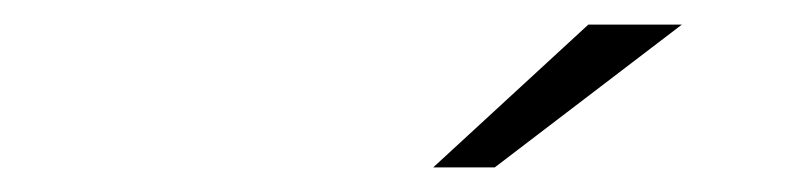

<svg xmlns="http://www.w3.org/2000/svg" viewBox="-20 -715 640 156"><path d="M332 -579 458 -695H534L382 -579Z"/></svg>

Font: Red Hat Text VF
Style: Italic
Weight: 300
Italic angle: -12°
Designer: Pentagram, MCKL
Foundry: Pentagram, MCKL
Version: Version 1.023